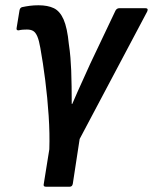

<svg xmlns="http://www.w3.org/2000/svg" viewBox="-20 -523 580 728"><path d="M154 185Q143 185 146 174L167 43Q169 -16 164.5 -84Q160 -152 151.5 -219Q143 -286 133 -341Q128 -370 121.5 -385Q115 -400 106 -405.5Q97 -411 82 -411Q75 -411 67 -410.5Q59 -410 51 -408Q41 -407 43 -417L54 -484Q56 -494 64 -496Q78 -499 93 -501Q108 -503 126 -503Q161 -503 184 -492Q207 -481 221 -449.5Q235 -418 241 -356Q245 -330 247 -305Q249 -280 250 -256Q251 -228 251.5 -195Q252 -162 252 -129H254Q263 -150 274.5 -176Q286 -202 298.5 -229Q311 -256 322 -281L418 -483Q423 -492 433 -492H531Q544 -492 538 -479L282 4L256 174Q254 185 244 185Z"/></svg>

Font: Sofia Sans Semi Condensed
Style: Bold Italic
Weight: 700
Italic angle: -9°
Version: Version 4.100